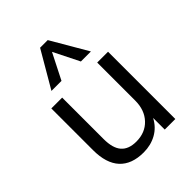

<svg xmlns="http://www.w3.org/2000/svg" viewBox="-219 -890 1015 1015"><g transform="rotate(-45 288.5 -382.5)"><path d="M499 -503V0H420V-87Q396 -41 353 -17Q310 7 256 7Q167 7 121 -43Q75 -93 75 -191V-503H156V-193Q156 -125 184 -93Q212 -61 269 -61Q336 -61 377 -104.5Q418 -148 418 -219V-503ZM216 -568H141L260 -772H317L436 -568H361L289 -712Z"/></g></svg>

Font: Muli-Regular
Style: Regular
Weight: 400
Version: Version 2.000